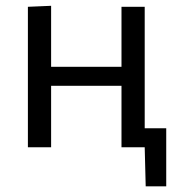

<svg xmlns="http://www.w3.org/2000/svg" viewBox="-20 -520 626 678"><path d="M78.5 0V-496L160.5 -499.5V-284H409V-496H491V-67H567V138H494.5L491 0H409V-217H160.5V0Z"/></svg>

Font: Commissioner
Style: Regular
Weight: 400
Designer: Kostas Bartsokas
Foundry: Kostas Bartsokas
Version: Version 1.000; ttfautohint (v1.8.3)